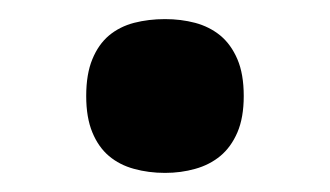

<svg xmlns="http://www.w3.org/2000/svg" viewBox="-20 -455 344 200"><path d="M69.8 -355Q69.8 -377.9 76.2 -393.3Q82.5 -408.7 93.5 -418Q104.5 -427.2 119.6 -431.2Q134.8 -435.1 151.9 -435.1Q168.5 -435.1 183.3 -431.2Q198.2 -427.2 209.5 -418Q220.7 -408.7 227.3 -393.3Q233.9 -377.9 233.9 -355Q233.9 -332.5 227.3 -317.1Q220.7 -301.8 209.5 -292.5Q198.2 -283.2 183.3 -279.1Q168.5 -274.9 151.9 -274.9Q134.8 -274.9 119.6 -279.1Q104.5 -283.2 93.5 -292.5Q82.5 -301.8 76.2 -317.1Q69.8 -332.5 69.8 -355Z"/></svg>

Font: Sahl Naskh
Style: Bold
Weight: 700
Designer: Pascal Zoghbi
Version: Version 1.001